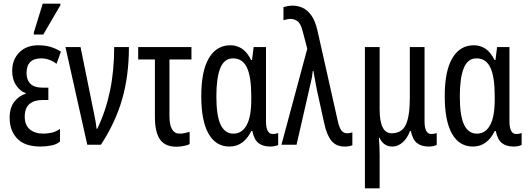

<svg xmlns="http://www.w3.org/2000/svg" viewBox="-20 -796 2903 1056"><path d="M204 10Q116 10 74.5 -34Q33 -78 33 -148Q33 -205 60 -238Q87 -271 121 -280V-284Q90 -295 68.5 -327Q47 -359 47 -406Q47 -468 86 -507.5Q125 -547 190 -547Q227 -547 256.5 -538.5Q286 -530 315 -512L291 -445Q251 -475 207 -475Q126 -475 126 -394Q126 -357 147 -335.5Q168 -314 213 -314H246V-246H214Q168 -246 142 -224Q116 -202 116 -154Q116 -108 144 -84.5Q172 -61 219 -61Q236 -61 260.5 -65.5Q285 -70 310 -87V-18Q293 -2 263 4Q233 10 204 10ZM166 -606V-617L215 -776H312V-767L218 -606Z M460 0 340 -537H423L490 -207Q498 -170 503.5 -140Q509 -110 511 -88H515Q561 -183 584.5 -294Q608 -405 608 -537H689Q689 -380 652 -251Q615 -122 535 0Z M950 11Q888 11 860 -29Q832 -69 832 -153V-469H740V-537H1033V-469H912V-158Q912 -61 968 -61Q982 -61 996 -64Q1010 -67 1023 -71V-4Q1012 3 990 7Q968 11 950 11Z M1242 10Q1167 10 1127 -60.5Q1087 -131 1087 -267Q1087 -406 1129 -476.5Q1171 -547 1247 -547Q1282 -547 1310.5 -528.5Q1339 -510 1361 -466H1366L1375 -537H1443V-129Q1443 -59 1480 -59Q1495 -59 1510 -64V1Q1504 5 1491 7.5Q1478 10 1467 10Q1425 10 1401 -9.5Q1377 -29 1368 -75H1362Q1320 10 1242 10ZM1264 -61Q1311 -61 1336.5 -107.5Q1362 -154 1362 -249V-267Q1362 -374 1338 -424.5Q1314 -475 1262 -475Q1213 -475 1191.5 -421Q1170 -367 1170 -266Q1170 -159 1193.5 -110Q1217 -61 1264 -61Z M1875 10Q1829 10 1803 -21.5Q1777 -53 1763 -119L1723 -301Q1718 -327 1713 -354Q1708 -381 1704 -405H1700Q1699 -390 1696.5 -375Q1694 -360 1690 -345L1611 0H1528L1670 -528L1645 -623Q1634 -667 1616 -679.5Q1598 -692 1579 -692Q1569 -692 1557.5 -689.5Q1546 -687 1539 -685V-757Q1549 -760 1562.5 -762.5Q1576 -765 1590 -765Q1618 -765 1644.5 -753Q1671 -741 1692.5 -711Q1714 -681 1726 -628L1837 -134Q1845 -96 1857 -79.5Q1869 -63 1889 -63Q1905 -63 1918 -68V3Q1901 10 1875 10Z M1987 240V-537H2068V-194Q2068 -63 2134 -63Q2190 -63 2212 -110Q2234 -157 2234 -257V-537H2315V-129Q2315 -59 2352 -59Q2367 -59 2382 -64V1Q2376 5 2363 7.5Q2350 10 2339 10Q2297 10 2273 -9.5Q2249 -29 2240 -75H2235Q2220 -35 2194 -12.5Q2168 10 2138 10Q2089 10 2067 -39H2064Q2066 -12 2067 13Q2068 38 2068 58V240Z M2581 10Q2506 10 2466 -60.5Q2426 -131 2426 -267Q2426 -406 2468 -476.5Q2510 -547 2586 -547Q2621 -547 2649.5 -528.5Q2678 -510 2700 -466H2705L2714 -537H2782V-129Q2782 -59 2819 -59Q2834 -59 2849 -64V1Q2843 5 2830 7.5Q2817 10 2806 10Q2764 10 2740 -9.5Q2716 -29 2707 -75H2701Q2659 10 2581 10ZM2603 -61Q2650 -61 2675.5 -107.5Q2701 -154 2701 -249V-267Q2701 -374 2677 -424.5Q2653 -475 2601 -475Q2552 -475 2530.5 -421Q2509 -367 2509 -266Q2509 -159 2532.5 -110Q2556 -61 2603 -61Z"/></svg>

Font: Noto Sans ExtraCondensed
Style: Regular
Weight: 400
Width: 2
Designer: Monotype Design Team
Foundry: Monotype Imaging Inc.
Version: Version 2.013; ttfautohint (v1.8.4.7-5d5b)